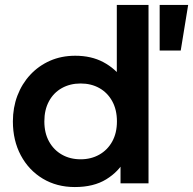

<svg xmlns="http://www.w3.org/2000/svg" viewBox="-20 -740 780 775"><path d="M282 15Q209 15 152.5 -19Q96 -53 64 -113Q32 -173 32 -250Q32 -305.5 50.2 -353.8Q68.5 -402 102.2 -438.2Q136 -474.5 182 -494.8Q228 -515 284 -515Q348.5 -515 397 -489.2Q445.5 -463.5 479.5 -416.5L451.5 -387.5V-720H579.5V0H466.5V-123.5L484.5 -94.5Q459 -47 408.5 -16Q358 15 282 15ZM305.5 -97Q347.5 -97 380.8 -115.8Q414 -134.5 433 -168.8Q452 -203 452 -250Q452 -297 433 -331.5Q414 -366 381 -384.5Q348 -403 305.5 -403Q263 -403 229.8 -384.5Q196.5 -366 177.8 -331.5Q159 -297 159 -250Q159 -203 178 -168.8Q197 -134.5 230 -115.8Q263 -97 305.5 -97ZM624.5 -536V-720H739.5L709.5 -536Z"/></svg>

Font: Geologica Roman Medium
Style: Regular
Weight: 500
Designer: Sindre Bremnes, Frode Helland
Foundry: Monokrom Skriftforlag AS
Version: Version 1.010;gftools[0.9.28]